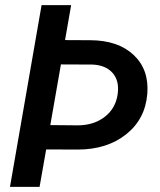

<svg xmlns="http://www.w3.org/2000/svg" viewBox="-20 -731 625 751"><path d="M258.3 -710.9 234.4 -574.2 333.5 -573.7Q441.9 -573.2 502.7 -516.1Q563.5 -459 556.2 -364.3Q548.3 -265.1 473.4 -205.6Q398.4 -146 283.7 -146L160.6 -146.5L134.8 0H19L142.6 -710.9ZM218.3 -479 176.8 -241.7 286.6 -240.7Q349.1 -241.7 391.1 -275.1Q433.1 -308.6 440.4 -363.8Q447.3 -416 419.9 -446.3Q392.6 -476.6 340.8 -478.5Z"/></svg>

Font: TypoPRO Roboto
Style: Italic
Weight: 500
Italic angle: -12°
Designer: Google
Version: Version 2.136; 2016